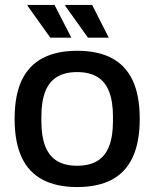

<svg xmlns="http://www.w3.org/2000/svg" viewBox="-20 -743 623 775"><path d="M291 12Q209 12 152.5 -17.5Q96 -47 67.5 -108Q39 -169 39 -263Q39 -358 67.5 -418.5Q96 -479 152.5 -508.5Q209 -538 291 -538Q375 -538 431 -508.5Q487 -479 515.5 -418.5Q544 -358 544 -263Q544 -169 515.5 -108Q487 -47 431 -17.5Q375 12 291 12ZM291 -74Q341 -74 373 -93.5Q405 -113 420.5 -153Q436 -193 436 -254V-272Q436 -333 420.5 -373Q405 -413 373 -432.5Q341 -452 291 -452Q242 -452 210 -432.5Q178 -413 162.5 -373Q147 -333 147 -272V-254Q147 -193 162.5 -153Q178 -113 210 -93.5Q242 -74 291 -74ZM335 -591 243 -720 244 -723H352L419 -591ZM183 -591 91 -720 92 -723H200L268 -591Z"/></svg>

Font: Archivo SemiBold Medium
Style: Regular
Weight: 500
Version: Version 2.001